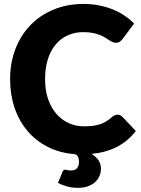

<svg xmlns="http://www.w3.org/2000/svg" viewBox="-20 -756 696 950"><path d="M652 -108Q614.5 -58.5 560 -30Q505.5 -1.5 433 5.5Q455.5 19 467.5 37.5Q479.5 56 479.5 77Q479.5 98 471.8 115.5Q464 133 449.2 146Q434.5 159 413.5 166.2Q392.5 173.5 366 173.5Q336.5 173.5 310.5 166.2Q284.5 159 267 148.5L290 93Q293.5 83.5 304 83.5Q306.5 83.5 308.5 84.2Q310.5 85 313.5 85.8Q316.5 86.5 321 87Q325.5 87.5 333 87.5Q353 87.5 362 75Q371 62.5 371 46.5Q371 35.5 368 24.8Q365 14 353 7Q277 1.5 217.2 -28.8Q157.5 -59 115.8 -108.2Q74 -157.5 52 -223Q30 -288.5 30 -364.5Q30 -446 56.5 -514.2Q83 -582.5 131 -632Q179 -681.5 246 -709Q313 -736.5 393.5 -736.5Q434.5 -736.5 470.8 -729.2Q507 -722 538.5 -709.2Q570 -696.5 596.5 -678.5Q623 -660.5 643.5 -639.5L586.5 -563Q581 -556 573.5 -550.2Q566 -544.5 552.5 -544.5Q543.5 -544.5 535.5 -548.5Q527.5 -552.5 518.5 -558.2Q509.5 -564 498.8 -570.8Q488 -577.5 473.2 -583.2Q458.5 -589 438.8 -593Q419 -597 392.5 -597Q350.5 -597 315.8 -581.5Q281 -566 255.8 -536.2Q230.5 -506.5 216.8 -463.2Q203 -420 203 -364.5Q203 -308.5 218.2 -265Q233.5 -221.5 259.8 -191.8Q286 -162 321 -146.5Q356 -131 396 -131Q419 -131 438 -133.2Q457 -135.5 473.5 -140.8Q490 -146 504.5 -154.8Q519 -163.5 534 -177Q540 -182 547 -185.2Q554 -188.5 561.5 -188.5Q567.5 -188.5 573.5 -186.2Q579.5 -184 585 -178.5Z"/></svg>

Font: Lato ExtraBold
Style: Regular
Weight: 800
Designer: Lukasz Dziedzic with Adam Twardoch and Botio Nikoltchev
Foundry: tyPoland Lukasz Dziedzic
Version: Version 2.015; 2015-08-06; http://www.latofonts.com/